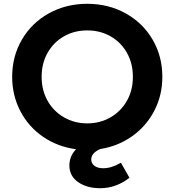

<svg xmlns="http://www.w3.org/2000/svg" viewBox="-20 -777 918 1010"><path d="M679 -373Q679 -444 647.5 -499.5Q616 -555 561.5 -586Q507 -617 439 -617Q371 -617 316.5 -586Q262 -555 230.5 -499.5Q199 -444 199 -373Q199 -302 230.5 -246.5Q262 -191 317 -159.5Q372 -128 439 -128Q506 -128 561 -159.5Q616 -191 647.5 -246.5Q679 -302 679 -373ZM439 -757Q550 -757 640.5 -707Q731 -657 782.5 -569Q834 -481 834 -373Q834 -276 792 -195Q750 -114 676 -61Q602 -8 507 7Q460 28 460 62Q460 82 476.5 95Q493 108 523 108Q567 108 616 79L661 158Q591 213 507 213Q437 213 391 181Q345 149 345 93Q345 45 380 8Q283 -5 206.5 -57.5Q130 -110 87 -192.5Q44 -275 44 -373Q44 -481 95.5 -569Q147 -657 237.5 -707Q328 -757 439 -757Z"/></svg>

Font: Eudoxus Sans ExtraBold
Style: Regular
Weight: 800
Designer: Stijn de Vries
Foundry: tokotype
Version: Version 2.005